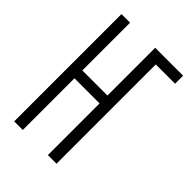

<svg xmlns="http://www.w3.org/2000/svg" viewBox="-215 -832 930 930"><g transform="rotate(45 250.0 -367.5)"><path d="M57 0V-735H116V-408H288V-735H479V-680H347V0H288V-354H116V0Z"/></g></svg>

Font: Iosevka Term Curly Light
Style: Regular
Weight: 300
Designer: Belleve Invis
Foundry: Belleve Invis
Version: Version 32.3.0